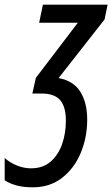

<svg xmlns="http://www.w3.org/2000/svg" viewBox="-93 -559 479 819"><path d="M47 240Q7 240 -22.5 232Q-52 224 -73 210V115Q-49 136 -19.5 147.5Q10 159 39 159Q91 159 124 129.5Q157 100 172.5 54Q188 8 188 -44Q188 -104 163.5 -132Q139 -160 85 -160H45L60 -227L239 -462H74L90 -539H366L353 -476L157 -226Q221 -214 250 -167Q279 -120 279 -49Q279 27 251.5 93Q224 159 172 199.5Q120 240 47 240Z"/></svg>

Font: Noto Sans ExtraCondensed Medium
Style: Italic
Weight: 500
Width: 2
Italic angle: -12°
Designer: Monotype Design Team
Foundry: Monotype Imaging Inc.
Version: Version 2.013; ttfautohint (v1.8.4.7-5d5b)